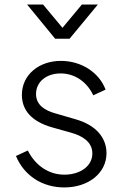

<svg xmlns="http://www.w3.org/2000/svg" viewBox="-20 -810 548 842"><path d="M262 12C368 12 447 -51 447 -138C447 -209 397 -263 311 -287L222 -313C179 -325 138 -348 138 -398C138 -450 182 -488 246 -488C307 -488 361 -452 389 -392L443 -417C414 -494 335 -543 247 -543C152 -543 76 -483 76 -394C76 -327 118 -277 210 -251L292 -228C339 -215 385 -189 385 -137C385 -81 331 -44 262 -44C194 -44 135 -84 102 -150L50 -126C85 -41 164 12 262 12ZM99 -790 222 -640H285L409 -790H339L254 -688L169 -790Z"/></svg>

Font: Mluvka Light
Style: Regular
Weight: 300
Designer: Modified by Jiří Krblich, Original typeface by Gumpita Rahayu
Foundry: Gumpita Rahayu & Jiří Krblich
Version: Version 2.000;Glyphs 3.1.1 (3134)